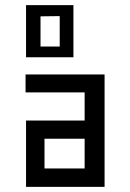

<svg xmlns="http://www.w3.org/2000/svg" viewBox="-20 -732 510 752"><path d="M311.5 -259.8V-370.1H80.1V-440.4H389.6V0H82V-259.8ZM311.5 -188.5H154.3V-72.3H311.5ZM82 -507.8V-711.9H267.6V-507.8ZM213.9 -668.9 138.7 -668V-549.8H213.9Z"/></svg>

Font: Geo
Style: Regular
Weight: 500
Version: Version 001.2